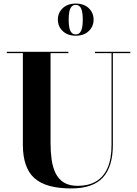

<svg xmlns="http://www.w3.org/2000/svg" viewBox="-20 -1040 768 1075"><path d="M709.5 -750V-742.5H612V-230Q612 -106.5 556 -45.8Q500 15 378 15Q237 15 172.5 -42.8Q108 -100.5 108 -230V-742.5H18V-750H363V-742.5H263V-240Q263 -190.5 269 -147Q275 -103.5 291.2 -70.2Q307.5 -37 337.5 -18.2Q367.5 0.5 416 0.5Q474 0.5 516.2 -23.5Q558.5 -47.5 581.5 -98.2Q604.5 -149 604.5 -230V-742.5H511.5V-750ZM404 -840Q358.5 -840 331.2 -866Q304 -892 304 -930Q304 -968.5 331.2 -994.2Q358.5 -1020 404 -1020Q450 -1020 477 -994.2Q504 -968.5 504 -930Q504 -892 477 -866Q450 -840 404 -840ZM404 -847.5Q419 -847.5 427.8 -857.8Q436.5 -868 440 -886.5Q443.5 -905 443.5 -930Q443.5 -955 440 -973.5Q436.5 -992 427.8 -1002.2Q419 -1012.5 404 -1012.5Q389 -1012.5 380.2 -1002.2Q371.5 -992 368 -973.5Q364.5 -955 364.5 -930Q364.5 -905 368 -886.5Q371.5 -868 380.2 -857.8Q389 -847.5 404 -847.5Z"/></svg>

Font: Bodoni Moda 28pt
Style: Bold
Weight: 700
Designer: Owen Earl
Foundry: indestructible type
Version: Version 2.005